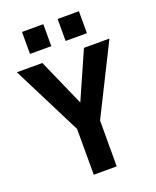

<svg xmlns="http://www.w3.org/2000/svg" viewBox="-162 -990 881 1084"><g transform="rotate(-20 278.5 -448.0)"><path d="M447 -764V-896H319V-764ZM233 -764V-896H105V-764ZM556 -692H403L278 -409L153 -692H0L210 -275V0H348V-275Z"/></g></svg>

Font: RazerF5
Style: Bold
Weight: 700
Foundry: Razer Inc.
Version: Version 2